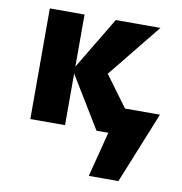

<svg xmlns="http://www.w3.org/2000/svg" viewBox="-77 -550 776 817"><g transform="rotate(10 311.0 -141.5)"><path d="M613 -114 488 195H360L410 0H359L223 -223V0H73V-478H223V-253L358 -478H551L364 -247L462 -114Z"/></g></svg>

Font: Ysabeau Ultrabold
Style: Regular
Weight: 800
Designer: Christian Thalmann (Catharsis Fonts)
Version: Version 0.003